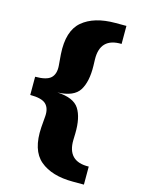

<svg xmlns="http://www.w3.org/2000/svg" viewBox="-127 -790 734 998"><g transform="rotate(15 240.0 -291.0)"><path d="M36 -340Q98 -340 120.5 -361.5Q143 -383 140 -426L135 -488Q127 -612 189.5 -665Q252 -718 367 -718H426V-621Q310 -624 313 -507L314 -473Q316 -388 286.5 -341Q257 -294 169 -291Q257 -287 286.5 -241Q316 -195 314 -109L313 -75Q310 42 426 39V136H367Q252 136 189.5 83Q127 30 135 -94L140 -156Q143 -199 120.5 -220.5Q98 -242 36 -242Z"/></g></svg>

Font: Montagu Slab 16pt
Style: Bold
Weight: 700
Designer: Florian Karsten
Foundry: Florian Karsten
Version: Version 1.000; ttfautohint (v1.8.3)